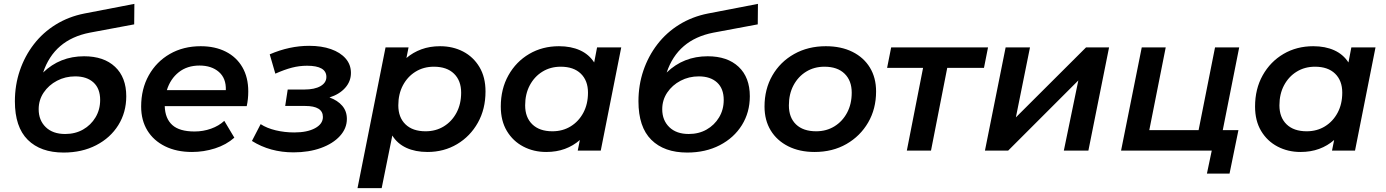

<svg xmlns="http://www.w3.org/2000/svg" viewBox="-20 -779 7166 993"><path d="M309 10Q190 10 123.5 -56Q57 -122 57 -255Q57 -339 82.5 -414Q108 -489 155 -550Q202 -611 268.5 -652Q335 -693 416 -709L675 -759L674 -653L444 -610Q260 -574 203 -404Q290 -488 415 -488Q517 -488 575 -433.5Q633 -379 633 -281Q633 -198 592 -132Q551 -66 477.5 -28Q404 10 309 10ZM317 -86Q369 -86 409.5 -109Q450 -132 474 -172Q498 -212 498 -262Q498 -321 463.5 -352.5Q429 -384 369 -384Q318 -384 275 -361.5Q232 -339 206 -300.5Q180 -262 180 -214Q180 -157 216.5 -121.5Q253 -86 317 -86Z M973 7Q893 7 833.5 -22.5Q774 -52 742 -104.5Q710 -157 710 -228Q710 -319 749.5 -389.5Q789 -460 858.5 -500Q928 -540 1018 -540Q1092 -540 1147.5 -512Q1203 -484 1233.5 -431.5Q1264 -379 1264 -306Q1264 -286 1262 -267Q1260 -248 1256 -230H832Q834 -166 871 -132.5Q908 -99 986 -99Q1031 -99 1071.5 -113.5Q1112 -128 1140 -154L1192 -67Q1150 -30 1092 -11.5Q1034 7 973 7ZM843 -313H1148Q1150 -374 1112 -407Q1074 -440 1012 -440Q948 -440 904.5 -405.5Q861 -371 843 -313Z M1498 9Q1377 9 1283 -50L1328 -137Q1360 -116 1406 -105Q1452 -94 1502 -94Q1569 -94 1609.5 -116Q1650 -138 1650 -174Q1650 -231 1558 -231H1455L1468 -316H1554Q1607 -316 1637.5 -333.5Q1668 -351 1668 -381Q1668 -439 1568 -439Q1528 -439 1489.5 -429Q1451 -419 1404 -398L1375 -498Q1477 -542 1579 -542Q1643 -542 1691.5 -525Q1740 -508 1767.5 -476.5Q1795 -445 1795 -402Q1795 -358 1765 -324.5Q1735 -291 1684 -275Q1726 -260 1750 -232Q1774 -204 1774 -164Q1774 -115 1738 -75.5Q1702 -36 1639.5 -13.5Q1577 9 1498 9Z M2191 7Q2128 7 2081.5 -14.5Q2035 -36 2009 -78L1954 194H1829L1974 -534H2093L2082 -479Q2116 -508 2159.5 -524Q2203 -540 2256 -540Q2322 -540 2375 -512.5Q2428 -485 2459.5 -432.5Q2491 -380 2491 -306Q2491 -215 2451.5 -144.5Q2412 -74 2344 -33.5Q2276 7 2191 7ZM2181 -100Q2234 -100 2275.5 -125.5Q2317 -151 2341 -196Q2365 -241 2365 -300Q2365 -362 2328 -398Q2291 -434 2224 -434Q2171 -434 2129.5 -408.5Q2088 -383 2064 -338Q2040 -293 2040 -234Q2040 -172 2077 -136Q2114 -100 2181 -100Z M2805 7Q2740 7 2686.5 -21Q2633 -49 2601.5 -101.5Q2570 -154 2570 -228Q2570 -319 2609.5 -389.5Q2649 -460 2717 -500Q2785 -540 2871 -540Q2933 -540 2979.5 -519Q3026 -498 3053 -456L3068 -534H3193L3087 0H2968L2979 -55Q2945 -25 2901.5 -9Q2858 7 2805 7ZM2837 -100Q2890 -100 2931.5 -125.5Q2973 -151 2997 -196Q3021 -241 3021 -300Q3021 -362 2984 -398Q2947 -434 2880 -434Q2827 -434 2785.5 -408.5Q2744 -383 2720 -338Q2696 -293 2696 -234Q2696 -172 2733 -136Q2770 -100 2837 -100Z M3534 10Q3415 10 3348.5 -56Q3282 -122 3282 -255Q3282 -339 3307.5 -414Q3333 -489 3380 -550Q3427 -611 3493.5 -652Q3560 -693 3641 -709L3900 -759L3899 -653L3669 -610Q3485 -574 3428 -404Q3515 -488 3640 -488Q3742 -488 3800 -433.5Q3858 -379 3858 -281Q3858 -198 3817 -132Q3776 -66 3702.5 -28Q3629 10 3534 10ZM3542 -86Q3594 -86 3634.5 -109Q3675 -132 3699 -172Q3723 -212 3723 -262Q3723 -321 3688.5 -352.5Q3654 -384 3594 -384Q3543 -384 3500 -361.5Q3457 -339 3431 -300.5Q3405 -262 3405 -214Q3405 -157 3441.5 -121.5Q3478 -86 3542 -86Z M4193 7Q4115 7 4056.5 -22.5Q3998 -52 3966 -104.5Q3934 -157 3934 -228Q3934 -318 3974.5 -388.5Q4015 -459 4087 -499.5Q4159 -540 4251 -540Q4330 -540 4388.5 -511Q4447 -482 4479 -429.5Q4511 -377 4511 -306Q4511 -216 4470 -145.5Q4429 -75 4357.5 -34Q4286 7 4193 7ZM4201 -100Q4254 -100 4295.5 -125.5Q4337 -151 4361 -196Q4385 -241 4385 -300Q4385 -362 4348 -398Q4311 -434 4244 -434Q4191 -434 4149.5 -408.5Q4108 -383 4084 -338Q4060 -293 4060 -234Q4060 -171 4097 -135.5Q4134 -100 4201 -100Z M4670 0 4754 -428H4568L4589 -534H5090L5069 -428H4879L4795 0Z M5074 0 5181 -534H5307L5234 -172L5597 -534H5716L5609 0H5482L5557 -363L5194 0Z M5778 0 5885 -534H6009L5924 -106H6179L6264 -534H6389L6304 -106H6385L6339 119H6222L6247 0H6158Z M6706 7Q6641 7 6587.5 -21Q6534 -49 6502.5 -101.5Q6471 -154 6471 -228Q6471 -319 6510.5 -389.5Q6550 -460 6618 -500Q6686 -540 6772 -540Q6834 -540 6880.5 -519Q6927 -498 6954 -456L6969 -534H7094L6988 0H6869L6880 -55Q6846 -25 6802.5 -9Q6759 7 6706 7ZM6738 -100Q6791 -100 6832.5 -125.5Q6874 -151 6898 -196Q6922 -241 6922 -300Q6922 -362 6885 -398Q6848 -434 6781 -434Q6728 -434 6686.5 -408.5Q6645 -383 6621 -338Q6597 -293 6597 -234Q6597 -172 6634 -136Q6671 -100 6738 -100Z"/></svg>

Font: Montserrat SemiBold
Style: Italic
Weight: 600
Italic angle: -11.3°
Designer: Julieta Ulanovsky
Foundry: Julieta Ulanovsky
Version: Version 9.000; ttfautohint (v1.8.4.7-5d5b)